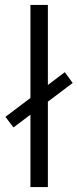

<svg xmlns="http://www.w3.org/2000/svg" viewBox="-20 -762 319 782"><path d="M104 0V-295L35 -243L2 -286L104 -363V-742H175V-416L244 -468L276 -424L175 -348V0Z"/></svg>

Font: Belfius21
Style: Regular
Weight: 400
Designer: Montserrat's base design by Julieta Ulanovsky, modified by Coast SPRL for Belfius Bank NV.
Foundry: Montserrat's base design by Julieta Ulanovsky, modified by Coast SPRL for Belfius Bank NV.
Version: Version 2.000;FEAKit 1.0